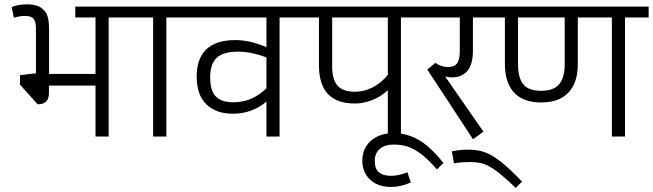

<svg xmlns="http://www.w3.org/2000/svg" viewBox="-20 -640 3061 900"><path d="M599.6 -558.1H489.3V0H427.7V-238.8H209.5V-204.6Q209.5 -180.2 198.2 -166Q187 -151.9 156.7 -150.9L73.7 -243.2V-287.6L148.4 -296.4V-508.3Q148.4 -540.5 136.5 -553Q124.5 -565.4 97.7 -565.4Q74.7 -565.4 44.9 -557.1L34.7 -606.9Q65.9 -619.6 106.4 -619.6Q150.4 -619.6 173.3 -603.3Q196.3 -586.9 203.1 -562.7Q210 -538.6 210 -506.3V-293.5H427.7V-558.1H333V-608.9H599.6Z M870.1 -558.1H759.8V0H697.8V-558.1H587.4V-608.9H870.1Z M1401.4 -558.1H1290.5V0H1229V-164.1Q1196.3 -135.7 1156.2 -121.3Q1116.2 -106.9 1071.3 -106.9Q993.7 -106.9 947.8 -150.6Q901.9 -194.3 901.9 -281.2Q901.9 -365.7 947.3 -408.9Q992.7 -452.1 1082.5 -452.1Q1152.3 -452.1 1229 -418.9V-558.1H857.9V-608.9H1401.4ZM1229 -226.1V-370.6Q1159.2 -397.9 1094.7 -397.9Q1027.8 -397.9 996.6 -369.9Q965.3 -341.8 965.3 -276.4Q965.3 -213.4 992.4 -187Q1019.5 -160.6 1072.3 -160.6Q1119.6 -160.6 1157.5 -177.2Q1195.3 -193.8 1229 -226.1Z M1970.2 -558.1H1859.4V0H1797.9V-217.3Q1766.1 -187 1724.6 -170.9Q1683.1 -154.8 1644 -154.8Q1558.6 -154.8 1516.8 -199.7Q1475.1 -244.6 1475.1 -334.5V-558.1H1388.7V-608.9H1970.2ZM1797.9 -558.1H1537.1V-325.7Q1537.1 -268.6 1561.5 -239.3Q1585.9 -210 1645.5 -210Q1685.5 -210 1725.1 -229.5Q1764.6 -249 1797.9 -288.6Z M1812.5 236.3Q1770 236.3 1739.7 220Q1709.5 203.6 1693.8 175.5Q1678.2 147.5 1678.2 113.3Q1678.2 76.2 1696 46.6Q1713.9 17.1 1747.3 0.5Q1780.8 -16.1 1826.2 -16.1Q1884.8 -16.1 1939.9 14.2Q1995.1 44.4 2058.6 124L2028.3 154.3Q1987.8 107.4 1954.1 82Q1920.4 56.6 1890.4 47.1Q1860.4 37.6 1826.2 37.6Q1783.2 37.6 1760 58.1Q1736.8 78.6 1736.8 113.8Q1736.8 152.3 1756.6 168.2Q1776.4 184.1 1812.5 184.1Q1849.6 184.1 1889.6 167.5L1905.8 214.8Q1861.3 236.3 1812.5 236.3Z M2098.1 -277.3Q2082 -277.3 2066.4 -281.7L2246.1 -22.9L2197.3 12.7L1982.9 -314L2021 -345.2Q2034.2 -335.4 2049.8 -330.6Q2065.4 -325.7 2079.6 -325.7Q2110.4 -325.7 2122.8 -343.5Q2135.3 -361.3 2135.3 -399.4V-558.1H1958V-608.9H2287.6V-558.1H2196.8V-402.3Q2196.8 -338.4 2171.1 -307.9Q2145.5 -277.3 2098.1 -277.3Z M2427.2 211.4 2397 240.7Q2340.8 186.5 2305.9 160.9Q2271 135.3 2244.9 127.4Q2218.8 119.6 2183.1 119.6Q2162.1 119.6 2145.5 120.8Q2128.9 122.1 2107.9 125.5L2098.1 69.3Q2121.1 64.9 2138.2 63.2Q2155.3 61.5 2174.8 61.5Q2216.8 61.5 2250.2 72.8Q2283.7 84 2325 116Q2366.2 147.9 2427.2 211.4Z M3020.5 -558.1H2909.7V0H2848.1V-558.1H2688.5V-339.4Q2688.5 -252.4 2644.5 -206.1Q2600.6 -159.7 2516.6 -159.7Q2432.6 -159.7 2389.6 -206.1Q2346.7 -252.4 2346.7 -341.8V-558.1H2275.4V-608.9H3020.5ZM2627 -558.1H2408.2V-337.9Q2408.2 -275.4 2432.9 -244.9Q2457.5 -214.4 2515.6 -214.4Q2575.7 -214.4 2601.3 -245.6Q2627 -276.9 2627 -337.4Z"/></svg>

Font: Varta
Style: Light
Weight: 300
Designer: Joana Correia, Viktoriya Grabowska, Eben Sorkin
Foundry: Sorkin Type
Version: Version 1.002; ttfautohint (v1.3) -l 8 -r 24 -G 200 -x 12 -H